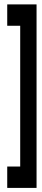

<svg xmlns="http://www.w3.org/2000/svg" viewBox="-20 -748 194 895"><path d="M13.7 -727.5H150.4V127.9H13.7V28.3H74.2V-627.9H13.7Z"/></svg>

Font: Vancouver Drive
Style: Bold
Weight: 700
Designer: Valery Zaveryaev
Foundry: Cyreal (www.cyreal.org)
Version: Version 1.01